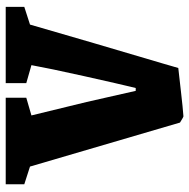

<svg xmlns="http://www.w3.org/2000/svg" viewBox="-15 -635 662 672"><g transform="rotate(-90 316.0 -299.0)"><path d="M223 0 69 -525 7 -545V-610H310V-538L248 -520L295 -327Q307 -276 334 -155H344Q358 -212 385.5 -335.5Q413 -459 424 -520L361 -538V-610H628V-545L566 -525Q554 -482 501 -301.5Q448 -121 430 -61Q424 -40 420 -26.5Q416 -13 414 -6Q386 -3 330 3.5Q274 10 245 12Q242 12 223 0Z"/></g></svg>

Font: Grenze ExtraBold
Style: Regular
Weight: 800
Designer: Renata Polastri
Foundry: Omnibus-Type
Version: Version 1.002; ttfautohint (v1.8)